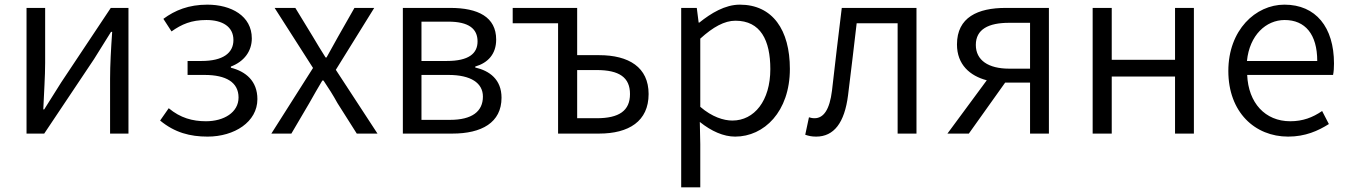

<svg xmlns="http://www.w3.org/2000/svg" viewBox="-20 -574 5794 825"><path d="M94 0H170L384 -320C405 -353 436 -403 457 -437H462C457 -366 453 -294 453 -236V0H532V-540H456L243 -220C222 -187 191 -137 170 -104H166C169 -174 174 -247 174 -304V-540H94Z M872 13C987 13 1086 -50 1086 -148C1086 -226 1036 -267 972 -283V-288C1030 -310 1062 -355 1062 -409C1062 -506 973 -554 871 -554C791 -554 732 -530 682 -493L717 -439C761 -470 802 -488 867 -488C935 -488 983 -460 983 -402C983 -346 938 -312 846 -312H786V-252H859C952 -252 1005 -220 1005 -155C1005 -91 942 -53 865 -53C808 -53 755 -67 705 -109L668 -56C731 -4 797 13 872 13Z M1146 0H1232L1309 -131C1328 -164 1346 -197 1365 -228H1370C1391 -197 1412 -164 1430 -131L1513 0H1602L1423 -274L1588 -540H1503L1433 -417C1416 -387 1400 -358 1383 -327H1379C1360 -358 1341 -387 1324 -417L1249 -540H1160L1325 -282Z M1711 0H1924C2049 0 2135 -47 2135 -154C2135 -233 2083 -270 2022 -284V-288C2077 -304 2112 -342 2112 -404C2112 -501 2034 -540 1915 -540H1711ZM1791 -312V-481H1906C1995 -481 2032 -450 2032 -396C2032 -344 1994 -312 1900 -312ZM1791 -59V-252H1907C2004 -252 2055 -217 2055 -159C2055 -95 2008 -59 1914 -59Z M2378 0H2554C2682 0 2767 -53 2767 -170C2767 -285 2682 -337 2554 -337H2460V-540H2183V-474H2378ZM2460 -66V-273H2544C2640 -273 2687 -242 2687 -170C2687 -98 2640 -66 2544 -66Z M2907 231H2989V45L2987 -50C3037 -10 3089 13 3139 13C3263 13 3374 -94 3374 -278C3374 -445 3300 -554 3159 -554C3095 -554 3035 -517 2985 -477H2982L2974 -540H2907ZM3127 -56C3090 -56 3040 -71 2989 -115V-408C3044 -458 3093 -485 3140 -485C3248 -485 3290 -401 3290 -277C3290 -141 3221 -56 3127 -56Z M3487 13C3563 13 3609 -46 3624 -165C3637 -269 3649 -371 3661 -474H3837V0H3918V-540H3597C3582 -422 3569 -304 3555 -185C3545 -103 3519 -66 3480 -66C3470 -66 3463 -68 3456 -70L3440 5C3455 10 3467 13 3487 13Z M4316 -279C4227 -279 4173 -315 4173 -381C4173 -448 4227 -476 4316 -476H4406V-279ZM4051 0H4143L4299 -219H4300H4406V0H4487V-540H4301C4182 -540 4092 -500 4092 -383C4092 -296 4148 -248 4220 -229Z M4675 0H4757V-245H5029V0H5110V-540H5029V-317H4757V-540H4675Z M5515 13C5589 13 5644 -12 5690 -41L5661 -97C5620 -69 5578 -53 5524 -53C5416 -53 5344 -132 5339 -252H5708C5711 -266 5712 -283 5712 -301C5712 -457 5634 -554 5499 -554C5375 -554 5258 -445 5258 -269C5258 -92 5372 13 5515 13ZM5338 -312C5349 -423 5420 -488 5500 -488C5588 -488 5640 -427 5640 -312Z"/></svg>

Font: Noto Sans CJK HK DemiLight
Style: Regular
Weight: 350
Designer: Ryoko NISHIZUKA 西塚涼子 (kana, bopomofo & ideographs); Paul D. Hunt (Latin, Greek & Cyrillic); Sandoll Communications 산돌커뮤니
Foundry: Adobe
Version: Version 2.004;hotconv 1.0.118;makeotfexe 2.5.65603